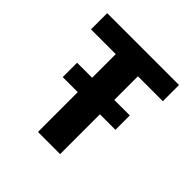

<svg xmlns="http://www.w3.org/2000/svg" viewBox="-181 -856 1011 1011"><g transform="rotate(45 325.0 -350.0)"><path d="M130 -296.5V-403.5H522.5V-296.5ZM242 0V-579.5H57.5V-700H592.5V-579.5H407V0Z"/></g></svg>

Font: Trispace Thin
Style: Bold
Weight: 700
Version: Version 1.210